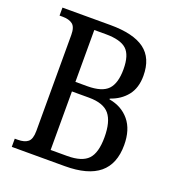

<svg xmlns="http://www.w3.org/2000/svg" viewBox="-130 -819 852 925"><g transform="rotate(20 296.0 -357.0)"><path d="M33 -42H48Q83 -42 100.5 -56.5Q118 -71 118 -113V-605Q118 -645 100 -659Q82 -673 48 -673H33V-714H279Q397 -714 454.5 -671.5Q512 -629 512 -538Q512 -476 481 -437Q450 -398 397 -380V-376Q462 -365 500.5 -318.5Q539 -272 539 -193Q539 -96 481 -48Q423 0 305 0H33ZM275 -399Q350 -399 380.5 -431Q411 -463 411 -535Q411 -608 379.5 -636.5Q348 -665 273 -665H214V-399ZM299 -50Q374 -50 405.5 -83Q437 -116 437 -196Q437 -276 406.5 -313Q376 -350 301 -350H214V-50Z"/></g></svg>

Font: Noto Serif Narrow
Style: Regular
Weight: 400
Width: 4
Designer: Monotype Design Team
Foundry: Monotype Imaging Inc.
Version: Version 1.001